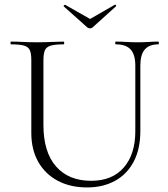

<svg xmlns="http://www.w3.org/2000/svg" viewBox="-20 -807 737 840"><path d="M572 -520Q572 -568 551.5 -590.5Q531 -613 487 -613Q484 -613 484 -619Q484 -625 487 -625Q509 -625 532.5 -623.5Q556 -622 584 -622Q607 -622 630.5 -623.5Q654 -625 673 -625Q675 -625 675 -619Q675 -613 673 -613Q633 -613 613.5 -590.5Q594 -568 594 -520V-234Q594 -155 565 -100Q536 -45 483.5 -16Q431 13 361 13Q287 13 232 -16.5Q177 -46 147 -99.5Q117 -153 117 -225V-544Q117 -573 110.5 -587.5Q104 -602 85 -607.5Q66 -613 28 -613Q26 -613 26 -619Q26 -625 28 -625Q52 -625 81 -623.5Q110 -622 143 -622Q177 -622 206.5 -623.5Q236 -625 258 -625Q261 -625 261 -619Q261 -613 258 -613Q220 -613 201 -607Q182 -601 176 -586Q170 -571 170 -542V-260Q170 -142 225 -79Q280 -16 379 -16Q471 -16 521.5 -74Q572 -132 572 -233ZM362 -687 259 -779Q257 -781 260.5 -784Q264 -787 265 -786L374 -724L482 -786Q484 -788 487 -784.5Q490 -781 487 -779L385 -687Q381 -683 374 -683Q367 -683 362 -687Z"/></svg>

Font: Cormorant Light Light
Style: Regular
Weight: 300
Version: Version 4.000